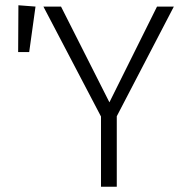

<svg xmlns="http://www.w3.org/2000/svg" viewBox="-20 -710 695 730"><path d="M50 -690 49 -512H91L115 -685ZM641 -685H577L396 -321L212 -685H145L364 -267V0H424V-268Z"/></svg>

Font: FiraGO Light
Style: Regular
Weight: 300
Designer: bBox Type
Foundry: bBox Type GmbH
Version: Version 1.001;PS 001.001;hotconv 1.0.88;makeotf.lib2.5.64775